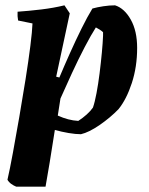

<svg xmlns="http://www.w3.org/2000/svg" viewBox="-20 -492 561 721"><path d="M41 209Q31 205 22 198.5Q13 192 8 183Q17 144 28.5 81.5Q40 19 52.5 -53Q65 -125 76 -194.5Q87 -264 94 -319.5Q101 -375 102 -404L48 -415Q45 -431 46 -448Q89 -451 135 -456.5Q181 -462 222 -472L242 -442L191 -204L203 -201Q221 -244 242.5 -292Q264 -340 286 -384.5Q308 -429 327 -460Q345 -465 368 -468.5Q391 -472 412 -472Q447 -461 471 -418.5Q495 -376 495 -312Q495 -241 475 -180Q455 -119 425 -82Q394 -50 354 -22.5Q314 5 284 12Q264 12 237.5 7.5Q211 3 186 -4Q176 62 166.5 118.5Q157 175 151 209ZM274 -38Q291 -49 305.5 -62Q320 -75 329 -88Q336 -108 342.5 -142.5Q349 -177 354 -217Q359 -257 362.5 -294.5Q366 -332 367 -358V-371Q362 -376 354 -381Q346 -386 340 -389Q322 -361 298 -315Q274 -269 250 -217Q226 -165 207 -122L197 -58Q217 -49 236 -44Q255 -39 274 -38Z"/></svg>

Font: Labrada
Style: Bold Italic
Weight: 700
Italic angle: -7°
Designer: Mercedes Jáuregui
Foundry: Omnibus-Type Team
Version: Version 1.000; ttfautohint (v1.8.4.7-5d5b)